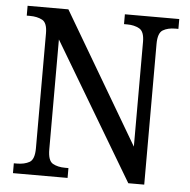

<svg xmlns="http://www.w3.org/2000/svg" viewBox="-51 -765 809 816"><g transform="rotate(5 353.0 -357.0)"><path d="M34 0V-42H47Q79 -42 100.5 -54Q122 -66 122 -114V-604Q122 -649 100.5 -660.5Q79 -672 48 -672H34V-714H208L536 -157V-604Q536 -648 514.5 -660Q493 -672 463 -672H449V-714H681V-672H668Q636 -672 615 -659.5Q594 -647 594 -600V0H526L179 -583V-114Q179 -66 200 -54Q221 -42 253 -42H267V0Z"/></g></svg>

Font: Noto Serif SemiCondensed
Style: Regular
Weight: 400
Width: 4
Designer: Monotype Design Team
Foundry: Monotype Imaging Inc.
Version: Version 2.013